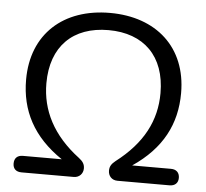

<svg xmlns="http://www.w3.org/2000/svg" viewBox="-51 -768 882 823"><g transform="rotate(5 389.5 -357.0)"><path d="M71 0H296C320 0 336 -18 336 -40C336 -58 328 -70 311 -83C196 -170 144 -274 144 -390C144 -549 237 -640 390 -640C542 -640 635 -549 635 -390C635 -272 583 -171 468 -83C452 -70 444 -59 444 -40C444 -18 459 0 484 0H708C731 0 745 -13 745 -35C745 -58 731 -71 708 -71H541C667 -156 723 -265 723 -398C723 -595 589 -714 390 -714C190 -714 56 -595 56 -398C56 -265 112 -156 238 -71H71C47 -71 34 -58 34 -35C34 -13 47 0 71 0Z"/></g></svg>

Font: SN Pro Book
Style: Regular
Weight: 350
Designer: Tobias Whetton
Foundry: Supernotes
Version: Version 1.003;Glyphs 3.3 (3324)